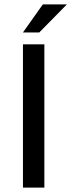

<svg xmlns="http://www.w3.org/2000/svg" viewBox="-20 -850 323 870"><path d="M181 0V-649H84V0ZM283 -830H174L84 -703H158Z"/></svg>

Font: Gamestation Text
Style: Bold
Weight: 400
Designer: Jonas Hecksher
Foundry: Jonas Hecksher, Playtypeª, e-types AS
Version: Version 1.003